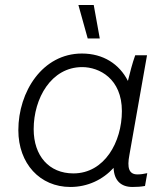

<svg xmlns="http://www.w3.org/2000/svg" viewBox="-20 -740 657 764"><path d="M507 4C526 4 540 3 557 0L566 -51C552 -48 541 -46 527 -46C493 -46 485 -72 495 -124L565 -520H518C507 -490 496 -447 489 -418C455 -485 391 -527 306 -527C149 -527 53 -375 53 -222C53 -89 139 4 260 4C329 4 389 -25 432 -72C434 -22 461 4 507 4ZM307 -473C375 -473 465 -427 465 -298C465 -175 396 -50 272 -50C175 -50 114 -120 114 -226C114 -349 184 -473 307 -473ZM329 -587H377L353 -720H292Z"/></svg>

Font: Fixel Text 20240404 Light
Style: Italic
Weight: 300
Width: 4
Italic angle: -10°
Designer: AlfaBravo + MacPaw
Foundry: Kyrylo Tkachov, Marchela Mozhyna, Serhii Makarenko, Maria Weinstein, Zakhar Kryvoshyya
Version: Version 1.211;Glyphs 3.2 (3225)